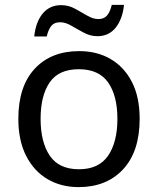

<svg xmlns="http://www.w3.org/2000/svg" viewBox="-20 -755 645 785"><path d="M551 -269Q551 -136 483.5 -63Q416 10 301 10Q230 10 174.5 -22.5Q119 -55 87 -117.5Q55 -180 55 -269Q55 -402 122 -474Q189 -546 304 -546Q377 -546 432.5 -513.5Q488 -481 519.5 -419.5Q551 -358 551 -269ZM146 -269Q146 -174 183.5 -118.5Q221 -63 303 -63Q384 -63 422 -118.5Q460 -174 460 -269Q460 -364 422 -418Q384 -472 302 -472Q220 -472 183 -418Q146 -364 146 -269ZM120 -606Q126 -665 154.5 -699.5Q183 -734 230 -734Q260 -734 286.5 -719.5Q313 -705 337 -691Q361 -677 382 -677Q405 -677 417.5 -691.5Q430 -706 437 -735H487Q481 -677 453 -642Q425 -607 378 -607Q350 -607 323.5 -621Q297 -635 272.5 -649.5Q248 -664 226 -664Q202 -664 190 -649.5Q178 -635 171 -606Z"/></svg>

Font: Noto Sans Tamil Supplement
Style: Regular
Weight: 400
Designer: Ek Type
Foundry: Ek Type
Version: Version 2.001; ttfautohint (v1.8.4.7-5d5b)